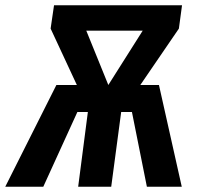

<svg xmlns="http://www.w3.org/2000/svg" viewBox="-55 -712 753 732"><path d="M551 -388 638 0H505L448 -285H407L369 0H243L280 -285H240L110 0H-35L160 -388H238L138 -603L151 -692H639L627 -603L480 -388ZM358 -388 489 -595H274Z"/></svg>

Font: Fira Sans Compressed SemiBold
Style: Italic
Weight: 600
Width: 1
Italic angle: -8°
Designer: bBox Type GmbH & Carrois Corporate GbR & Edenspiekermann AG
Foundry: bBox Type GmbH & Carrois Corporate GbR & Edenspiekermann AG
Version: Version 4.301